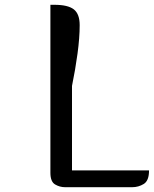

<svg xmlns="http://www.w3.org/2000/svg" viewBox="-20 -780 641 800"><path d="M280 -422V-70H601Q601 -27 579 -13.5Q557 0 531 0H251Q229 0 209.5 -11.5Q190 -23 190 -60V-760H207Q263 -760 287.5 -741Q312 -722 312 -675Q312 -623 303 -556.5Q294 -490 280 -422Z"/></svg>

Font: Warnes
Style: Regular
Weight: 400
Designer: Eduardo Rodriguez Tunni
Foundry: Eduardo Rodriguez Tunni
Version: Version 1.002; ttfautohint (v1.8.4.7-5d5b);gftools[0.9.23]